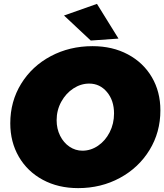

<svg xmlns="http://www.w3.org/2000/svg" viewBox="-20 -954 847 990"><path d="M480 -934 591 -755 448 -745 310 -874ZM807 -385Q807 -272 751 -180.5Q695 -89 598 -36.5Q501 16 383 16Q280 16 200.5 -27Q121 -70 77 -146Q33 -222 33 -318Q33 -431 89 -522Q145 -613 242 -664.5Q339 -716 457 -716Q560 -716 639.5 -673.5Q719 -631 763 -556Q807 -481 807 -385ZM272 -334Q272 -290 290 -254Q308 -218 338.5 -197.5Q369 -177 405 -177Q448 -177 485.5 -202.5Q523 -228 545.5 -272Q568 -316 568 -369Q568 -436 531.5 -479.5Q495 -523 440 -523Q397 -523 358.5 -498Q320 -473 296 -429.5Q272 -386 272 -334Z"/></svg>

Font: TypoPRO Montserrat
Style: Italic
Weight: 900
Italic angle: -11.3°
Designer: Julieta Ulanovsky
Foundry: Julieta Ulanovsky
Version: Version 6.001